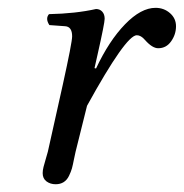

<svg xmlns="http://www.w3.org/2000/svg" viewBox="-20 -459 469 490"><path d="M88.9 -17.1Q88.9 -24.4 91.1 -33Q93.3 -41.5 96.7 -53Q100.1 -64.5 102.1 -71.8L140.1 -242.2Q164.1 -351.1 164.1 -366.2Q164.1 -391.1 146 -392.1L106 -395Q95.2 -411.6 105 -422.9Q172.9 -424.3 225.1 -436Q234.9 -436 241 -429.2Q247.1 -422.4 247.1 -411.1Q247.1 -399.9 229 -319.8L221.2 -285.2L225.1 -284.2Q258.3 -355 299.1 -397Q339.8 -439 377 -439Q398.4 -439 413.8 -425.5Q429.2 -412.1 429.2 -392.1Q429.2 -371.1 416.7 -353.5Q404.3 -335.9 383.8 -335.9Q368.7 -335.9 350.1 -356.9Q339.8 -369.1 329.1 -369.1Q301.3 -369.1 202.1 -189L172.9 -71.8Q171.4 -66.4 168.7 -52.2Q166 -38.1 163.6 -29.3Q161.1 -20.5 156 -10Q150.9 0.5 142.3 5.9Q133.8 11.2 122.1 11.2Q108.4 11.2 98.6 3.9Q88.9 -3.4 88.9 -17.1Z"/></svg>

Font: Common Serif
Style: Italic
Weight: 400
Italic angle: -12°
Designer: Philipp H. Poll, Khaled Hosny
Foundry: Stefan Peev, Context Ltd.
Version: Version 1.026